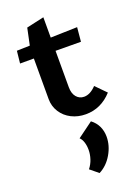

<svg xmlns="http://www.w3.org/2000/svg" viewBox="-157 -592 700 968"><g transform="rotate(-20 193.0 -108.5)"><path d="M381 -58Q322 7 240 7Q198 7 163.5 -10.5Q129 -28 109 -59.5Q89 -91 89 -129V-347H15L22 -413L92 -415L111 -505L205 -526V-417L348 -421L341 -345L205 -346V-151Q205 -117 221 -98Q237 -79 262 -79Q295 -79 327 -113ZM299 148Q299 196 272.5 241.5Q246 287 203 309L159 273Q175 253 183 228.5Q191 204 191 180Q191 157 185 138.5Q179 120 168 110L251 49Q275 67 287 92.5Q299 118 299 148Z"/></g></svg>

Font: Ysabeau Infant
Style: Bold
Weight: 700
Designer: Christian Thalmann (Catharsis Fonts)
Version: Version 0.003